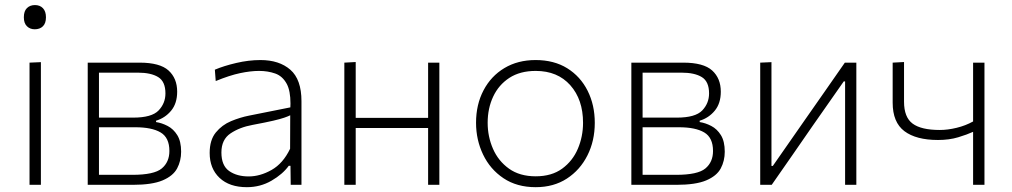

<svg xmlns="http://www.w3.org/2000/svg" viewBox="-20 -748 4094 777"><path d="M99.5 0V-494.5L145.5 -496.5V0ZM120.5 -629.5Q101.5 -629.5 89 -641.8Q76.5 -654 76.5 -678Q76.5 -703 89 -715.2Q101.5 -727.5 121.5 -727.5Q141.5 -727.5 153.8 -714.8Q166 -702 166 -678Q166 -654 153.8 -641.8Q141.5 -629.5 120.5 -629.5Z M335 0V-494.5H545Q627 -494.5 662 -462.8Q697 -431 697 -377Q697 -329.5 672.5 -300Q648 -270.5 611.5 -259.5V-254Q635 -250.5 658.5 -238.2Q682 -226 697.5 -201Q713 -176 713 -134Q713 -97 696.8 -66.5Q680.5 -36 638 -18Q595.5 0 517 0ZM538 -454H380.5V-272H519Q594 -272 621.8 -301Q649.5 -330 649.5 -370Q649.5 -418 620.2 -436Q591 -454 538 -454ZM380.5 -40.5H516Q603.5 -40.5 634.5 -66.2Q665.5 -92 665.5 -137Q665.5 -191 630 -212Q594.5 -233 527.5 -233H380.5Z M979 9.5Q908.5 9.5 868.5 -28.2Q828.5 -66 828.5 -129Q828.5 -181.5 853.5 -212Q878.5 -242.5 915.2 -257.8Q952 -273 987.5 -280L1155 -313.5Q1155.5 -321.5 1155.5 -329Q1155.5 -380.5 1140.5 -408.5Q1123.5 -440 1093.8 -450.5Q1064 -461 1028.5 -461Q994 -461 951.5 -452Q909 -443 853 -420L849.5 -466Q886 -481.5 936.2 -493.2Q986.5 -505 1034 -505Q1110 -505 1155 -465.8Q1200 -426.5 1200 -338.5V0H1156.5L1155.5 -77H1148.5Q1124 -43 1078.8 -16.8Q1033.5 9.5 979 9.5ZM986.5 -34Q1032.5 -34 1079 -60.2Q1125.5 -86.5 1154 -146L1154.5 -281.5Q1145.5 -277 1130.5 -271.8Q1115.5 -266.5 1085.5 -259.5Q1055.5 -252.5 1002 -242.5Q950 -233 913 -208.2Q876 -183.5 876 -131Q876 -78 907.2 -56Q938.5 -34 986.5 -34Z M1373.5 0V-494.5L1419.5 -497V-271H1712.5V-494.5H1758V0H1712.5V-230H1419.5V0Z M2148 9.5Q2071.5 9.5 2017.5 -26.8Q1963.5 -63 1935 -122.5Q1906.5 -182 1906.5 -251Q1906.5 -325 1936.8 -382.5Q1967 -440 2021.2 -472.5Q2075.5 -505 2147.5 -505Q2222 -505 2275.5 -471.8Q2329 -438.5 2358 -380.8Q2387 -323 2387 -251Q2387 -178 2357.2 -119Q2327.5 -60 2274 -25.2Q2220.5 9.5 2148 9.5ZM2148 -34.5Q2212.5 -34.5 2255 -65.5Q2297.5 -96.5 2318.5 -146Q2339.5 -195.5 2339.5 -251Q2339.5 -345 2288 -403Q2236.5 -461 2148 -461Q2084.5 -461 2041.2 -432.8Q1998 -404.5 1975.8 -357Q1953.5 -309.5 1953.5 -251Q1953.5 -195.5 1975 -146Q1996.5 -96.5 2039.8 -65.5Q2083 -34.5 2148 -34.5Z M2535 0V-494.5H2745Q2827 -494.5 2862 -462.8Q2897 -431 2897 -377Q2897 -329.5 2872.5 -300Q2848 -270.5 2811.5 -259.5V-254Q2835 -250.5 2858.5 -238.2Q2882 -226 2897.5 -201Q2913 -176 2913 -134Q2913 -97 2896.8 -66.5Q2880.5 -36 2838 -18Q2795.5 0 2717 0ZM2738 -454H2580.5V-272H2719Q2794 -272 2821.8 -301Q2849.5 -330 2849.5 -370Q2849.5 -418 2820.2 -436Q2791 -454 2738 -454ZM2580.5 -40.5H2716Q2803.5 -40.5 2834.5 -66.2Q2865.5 -92 2865.5 -137Q2865.5 -191 2830 -212Q2794.5 -233 2727.5 -233H2580.5Z M3056.5 0V-494.5L3102 -496.5V-76.5H3107.5L3235 -259.5Q3276 -318 3317.5 -377.5Q3358.5 -436.5 3399 -494.5H3445.5V0H3400V-418.5H3394.5L3267.5 -237Q3226.5 -177.5 3185.5 -118.5Q3144 -59 3103 0Z M3918 0V-214.5Q3894 -203.5 3857.8 -192.5Q3821.5 -181.5 3776 -181.5Q3687.5 -181.5 3640 -217.2Q3592.5 -253 3592.5 -332.5V-494.5L3638.5 -497V-336.5Q3638.5 -273.5 3673.2 -247.8Q3708 -222 3783.5 -222Q3815.5 -222 3851.5 -230.8Q3887.5 -239.5 3918 -256.5V-494.5H3964V0Z"/></svg>

Font: Heraclito ExtraLight
Style: Regular
Weight: 200
Designer: Kostas Bartsokas (font) & Cristiano Sobral (main changes)
Foundry: Kostas Bartsokas (font) & Cristiano Sobral (main changes)
Version: Version 1.00;July 8, 2020;FontCreator 13.0.0.2655 64-bit